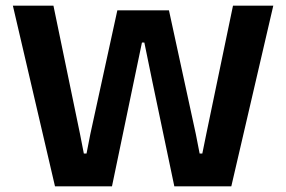

<svg xmlns="http://www.w3.org/2000/svg" viewBox="-20 -659 1012 679"><path d="M174.5 0 25.5 -639H169L263 -185L276.5 -116H286L299.5 -185L395 -622.5H577.5L672.5 -185L686 -116H695.5L709.5 -185L804 -639H946.5L798 0H596.5L518.5 -372L490.5 -508.5H482L453.5 -372L376 0Z"/></svg>

Font: AnekLatin_SemiExpandedSemiBold
Style: Regular
Weight: 600
Width: 6
Designer: Yesha Goshar
Foundry: Ek Type
Version: Version 1.003